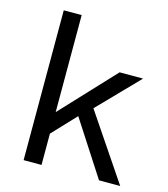

<svg xmlns="http://www.w3.org/2000/svg" viewBox="-105 -772 746 854"><g transform="rotate(15 268.5 -345.0)"><path d="M83 0V-689.9H165.5V-243.2L394.5 -487.8H502.4L323.2 -303.2L527.8 0H430.2L267.1 -252L165.5 -144V0Z"/></g></svg>

Font: HK Grotesk Medium Legacy
Style: Regular
Weight: 500
Designer: Alfredo Marco Pradil
Foundry: Hanken Design Co.
Version: Version 2.022;PS 002.022;hotconv 1.0.88;makeotf.lib2.5.64775